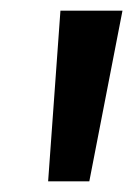

<svg xmlns="http://www.w3.org/2000/svg" viewBox="-20 -649 249 359"><path d="M93 -629H209L147 -310H70Z"/></svg>

Font: Yrsa
Style: Italic
Weight: 400
Italic angle: -7.10001°
Designer: Anna Giedrys (Yrsa+Rasa design), David Brezina (Yrsa art-direction, Rasa art-direction, design)
Foundry: Rosetta Type Foundry
Version: Version 2.004